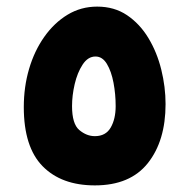

<svg xmlns="http://www.w3.org/2000/svg" viewBox="-20 -561 572 581"><path d="M267 0Q166 0 109 -58Q52 -116 52 -237Q52 -298 68 -352.5Q84 -407 114 -449.5Q144 -492 184.5 -516.5Q225 -541 274 -541Q326 -541 364.5 -515Q403 -489 429 -446Q455 -403 468 -350.5Q481 -298 481 -246Q481 -135 427.5 -67.5Q374 0 267 0ZM267 -149Q300 -149 315 -175Q330 -201 330 -240Q330 -276 323.5 -310.5Q317 -345 303.5 -367.5Q290 -390 269 -390Q246 -390 230 -365.5Q214 -341 206 -306.5Q198 -272 198 -240Q198 -186 220 -167.5Q242 -149 267 -149Z"/></svg>

Font: Noto Sans Arabic UI Cn XBd
Style: Regular
Weight: 800
Width: 3
Designer: Monotype Design Team, Nadine Chahine and Nizar Qandah
Foundry: Monotype Imaging Inc.
Version: Version 2.010; ttfautohint (v1.8.4.7-5d5b)